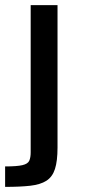

<svg xmlns="http://www.w3.org/2000/svg" viewBox="-33 -530 332 751"><path d="M-13 201V121Q33 121 54.5 116Q76 111 81.5 98.5Q87 86 87 66V-510H192V47Q192 100 182 131Q172 162 148.5 177Q125 192 85.5 196.5Q46 201 -13 201Z"/></svg>

Font: Saira SemiExpanded Medium
Style: Regular
Weight: 500
Width: 6
Designer: Hector Gatti with collaboration of the Omnibus-Type team
Foundry: Omnibus-Type
Version: Version 1.101